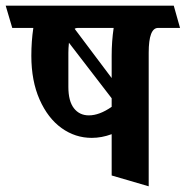

<svg xmlns="http://www.w3.org/2000/svg" viewBox="-40 -600 652 674"><path d="M515 -502Q482 -502 482 -415V54L352 16V-129Q317 -116 282 -116Q224 -116 176 -150.5Q128 -185 99 -250.5Q70 -316 70 -404Q70 -455 77 -502H3L-20 -580H570L592 -502ZM359 -502H233Q226 -502 222 -499L352 -326V-404Q352 -455 359 -502ZM352 -225V-255L202 -450Q200 -430 200 -415V-295Q200 -245 219.5 -220Q239 -195 272 -195Q309 -195 352 -225Z"/></svg>

Font: Sumana
Style: Bold
Weight: 700
Designer: Cyreal, Alexei Vanyashin (Devanagari), Olga Karpushina (Latin)
Foundry: Cyreal
Version: Version 1.015;PS 001.015;hotconv 1.0.70;makeotf.lib2.5.58329